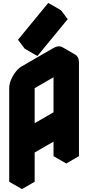

<svg xmlns="http://www.w3.org/2000/svg" viewBox="-20 -1243 603 1313"><path d="M217 -740 433 -865Q467 -885 493.5 -870Q520 -855 520 -815V-175L433 -125V-325L217 -200V0L130 50V-590Q130 -617 142 -646.5Q154 -676 174 -701.5Q194 -727 217 -740ZM433 -425V-765L217 -640V-300ZM190 -921 397 -1173 443 -1112 236 -860ZM433 -325V-125L346 -175V-375ZM433 -765V-425L346 -475V-815ZM433 -425 217 -300 130 -350 346 -475ZM494 -870Q467 -885 433 -865L217 -740Q194 -727 174 -701.5Q154 -676 142 -646.5Q130 -617 130 -590V50L43 0V-640Q43 -667 55 -696.5Q67 -726 87 -751.5Q107 -777 130 -790L346 -915Q381 -935 407 -920ZM397 -1173 190 -921 103 -971 310 -1223ZM190 -921 236 -860 149 -910 103 -971Z"/></svg>

Font: Nabla
Style: Regular
Weight: 400
Designer: Arthur Reinders Folmer
Foundry: Typearture
Version: Version 1.002